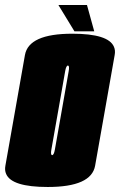

<svg xmlns="http://www.w3.org/2000/svg" viewBox="-53 -741 478 766"><path d="M137.5 5Q-6.5 5 -28.5 -47Q-35 -61.5 -31.5 -80Q-16.5 -165 7.5 -300.5L46.5 -521.5Q61.5 -606.5 235.5 -606.5Q379.5 -606.5 401.5 -554.5Q408 -540 404.5 -521.5L365.5 -300.5Q341.5 -165 326.5 -80Q311.5 5 137.5 5ZM155 -122Q162 -122 166 -144.5Q170 -167 193.5 -300.5Q217 -434.5 221 -457Q224.5 -476.5 219.5 -479Q219 -479.5 218 -479.5Q211 -479.5 207 -457Q203 -434.5 179.5 -300.5Q156 -167 152 -144.5Q148.5 -125 153.5 -122.5Q154 -122 155 -122ZM244 -616 180 -721H294L323 -616Z"/></svg>

Font: Anybody UltraCondensed Black
Style: Italic
Weight: 900
Width: 1
Italic angle: -10°
Designer: Tyler Finck
Foundry: Etcetera Type Company
Version: Version 1.010; ttfautohint (v1.8.3) -l 8 -r 50 -G 200 -x 14 